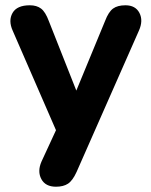

<svg xmlns="http://www.w3.org/2000/svg" viewBox="-20 -519 573 727"><path d="M192 188Q152 188 136.5 159Q121 130 137 93L192 -26L28 -403Q11 -441 27.5 -470Q44 -499 93 -499Q119 -499 135.5 -486.5Q152 -474 165 -439L269 -176L378 -440Q391 -474 408 -486.5Q425 -499 455 -499Q493 -499 508 -470Q523 -441 506 -403L270 132Q255 165 237.5 176.5Q220 188 192 188Z"/></svg>

Font: Chiron GoRound TC
Style: Bold
Weight: 700
Designer: Ryoko NISHIZUKA 西塚涼子 (kana, bopomofo & ideographs); Paul D. Hunt (Latin, Greek & Cyrillic); Sandoll Communications 산돌커뮤니
Foundry: Adobe
Version: Version 1.000;hotconv 1.1.1;makeotfexe 2.6.0